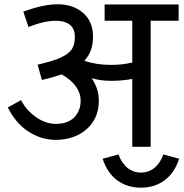

<svg xmlns="http://www.w3.org/2000/svg" viewBox="-20 -679 849 888"><path d="M676.8 -583V0H591.8V-314Q545.9 -305.2 494.1 -305.2Q447.3 -305.2 403.8 -316.9Q437 -270 437 -212.9Q437 -157.7 410.9 -116.9Q384.8 -76.2 339.4 -54.2Q293.9 -32.2 237.8 -32.2Q169.9 -32.2 110.8 -71Q51.8 -109.9 16.1 -182.1L77.1 -215.8Q104 -166 148.4 -136Q192.9 -106 237.8 -106Q293.9 -106 323.5 -136.5Q353 -167 353 -212.9Q353 -284.7 265.1 -335Q221.2 -319.8 173.8 -309.1L153.8 -379.9Q225.6 -396 262.7 -413.6Q299.8 -431.2 313 -452.6Q326.2 -474.1 326.2 -507.8Q326.2 -546.9 302.5 -564.9Q278.8 -583 238.8 -583Q184.6 -583 111.8 -554.2L87.9 -625Q179.7 -659.2 247.1 -659.2Q318.8 -659.2 364.5 -619.1Q410.2 -579.1 410.2 -509.8Q410.2 -476.6 401.1 -449.2Q392.1 -421.9 370.1 -397.9Q424.3 -378.9 494.1 -378.9Q548.3 -378.9 591.8 -390.1V-583H463.9V-658.2H806.2V-583ZM631.8 189Q567.9 189 521.7 154.5Q475.6 120.1 454.6 55.2L527.8 35.2Q543 76.2 569.8 97.7Q596.7 119.1 631.8 119.1Q667 119.1 693.8 97.7Q720.7 76.2 735.8 35.2L808.6 55.2Q787.6 120.1 741.7 154.5Q695.8 189 631.8 189Z"/></svg>

Font: Sarala
Style: Regular
Weight: 400
Designer: Andres Torresi
Foundry: Huerta Tipografica
Version: Version 1.004;PS 001.003;hotconv 1.0.70;makeotf.lib2.5.58329